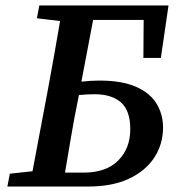

<svg xmlns="http://www.w3.org/2000/svg" viewBox="-20 -683 670 703"><path d="M264 -310Q251 -246 240 -181Q229 -116 218 -51H286Q369 -51 413 -95.5Q457 -140 457 -210Q457 -278 423 -308Q389 -338 326 -338Q301 -338 269 -335ZM115 -616 124 -663H597L569 -471H505L506 -610H321L278 -384Q294 -386 310.5 -387Q327 -388 343 -388Q427 -388 478.5 -365Q530 -342 553.5 -303Q577 -264 577 -216Q577 -156 545.5 -107Q514 -58 453 -29Q392 0 302 0H7L16 -47L99 -56L155 -353Q167 -416 178 -479.5Q189 -543 200 -606Z"/></svg>

Font: Source Serif Pro SemiBold
Style: Italic
Weight: 600
Italic angle: -12°
Designer: Frank Grießhammer
Foundry: Adobe Systems Incorporated
Version: Version 3.001;hotconv 1.0.111;makeotfexe 2.5.65597